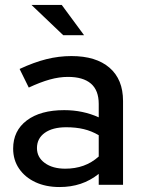

<svg xmlns="http://www.w3.org/2000/svg" viewBox="-20 -745 572 774"><path d="M220 9Q165 9 123 -10.5Q81 -30 57 -65Q33 -100 33 -146Q33 -218 88 -259.5Q143 -301 239 -301Q314 -301 378 -272V-326Q378 -381 346.5 -408Q315 -435 254 -435Q219 -435 181 -424.5Q143 -414 96 -392L59 -467Q117 -494 167 -506.5Q217 -519 268 -519Q367 -519 421.5 -472Q476 -425 476 -338V0H378V-44Q344 -17 305 -4Q266 9 220 9ZM129 -148Q129 -111 160.5 -88Q192 -65 243 -65Q283 -65 316.5 -77Q350 -89 378 -114V-200Q349 -217 317.5 -224.5Q286 -232 247 -232Q192 -232 160.5 -209.5Q129 -187 129 -148ZM235 -603 107 -725H229L319 -603Z"/></svg>

Font: Red Hat Display Medium
Style: Regular
Weight: 500
Designer: Pentagram, MCKL
Foundry: Pentagram, MCKL
Version: Version 1.023